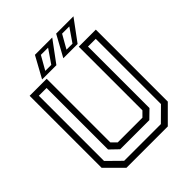

<svg xmlns="http://www.w3.org/2000/svg" viewBox="-231 -987 1126 1126"><g transform="rotate(-45 332.0 -424.0)"><path d="M160.5 0 57.5 -103V-700H199V-172L229.5 -141.5H434.5L465 -172V-700H606.5V-103L503.5 0ZM180 -38.5H484.5L568 -121.2V-662.2H503.8V-152.2L453 -102.8H211.5L160.2 -152.2V-662.2H96V-121.2ZM353 -716 425.5 -848H569L471.5 -716ZM225.8 -738.5H275.5L333.8 -823.2H274ZM177 -716 249.5 -848H393L295.5 -716ZM401.8 -738.5H451.5L509.8 -823.2H450Z"/></g></svg>

Font: Tourney Thin
Style: Regular
Weight: 100
Designer: Tyler Finck
Foundry: Etcetera Type Co
Version: Version 1.015